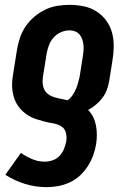

<svg xmlns="http://www.w3.org/2000/svg" viewBox="-20 -548 540 791"><path d="M173 223Q126 223 82.5 209.5Q39 196 2 172L66 82Q88 97 112.5 107.5Q137 118 164 118Q180 118 196.5 112.5Q213 107 225 94.5Q237 82 243.5 66Q250 50 253 34Q256 15 251 -2.5Q246 -20 231 -28.5Q216 -37 198 -40Q180 -43 162.5 -47.5Q145 -52 128 -57.5Q111 -63 96.5 -72Q82 -81 69.5 -93.5Q57 -106 48.5 -121Q40 -136 35.5 -153Q31 -170 30 -188Q29 -206 31.5 -225Q34 -244 37 -262L50 -343Q54 -368 62.5 -393Q71 -418 86 -440Q101 -462 122 -479.5Q143 -497 167 -508.5Q191 -520 216.5 -524Q242 -528 267 -528Q297 -528 325.5 -522Q354 -516 377.5 -501Q401 -486 417.5 -463.5Q434 -441 441.5 -413.5Q449 -386 448.5 -356Q448 -326 443 -297L430 -215Q427 -197 420.5 -179Q414 -161 402.5 -145.5Q391 -130 375.5 -117Q360 -104 343 -95Q356 -82 364 -65.5Q372 -49 375.5 -30.5Q379 -12 379 7.5Q379 27 376 46Q372 70 363.5 93Q355 116 341.5 137Q328 158 309 175.5Q290 193 267 203.5Q244 214 220 218.5Q196 223 173 223ZM259 -135Q271 -144 279 -156Q287 -168 292.5 -180.5Q298 -193 301.5 -206Q305 -219 308 -232L321 -314Q323 -326 324 -338Q325 -350 324 -362Q323 -374 319 -385.5Q315 -397 308 -405.5Q301 -414 290 -418.5Q279 -423 267 -423Q249 -423 231.5 -415.5Q214 -408 201 -393.5Q188 -379 181.5 -361.5Q175 -344 172 -326L159 -245Q156 -230 155.5 -214.5Q155 -199 160 -185Q165 -171 176 -162Q187 -153 201 -148.5Q215 -144 230 -141Q245 -138 259 -135Z"/></svg>

Font: Iosevka SS04 Extrabold
Style: Italic
Weight: 800
Italic angle: -9°
Monospace: yes
Designer: Belleve Invis
Foundry: Belleve Invis
Version: Version 19.0.0; ttfautohint (v1.8.4)